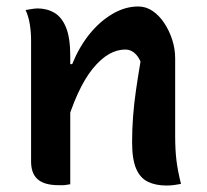

<svg xmlns="http://www.w3.org/2000/svg" viewBox="-20 -568 640 593"><path d="M539 0Q528 2 517.5 3.5Q507 5 494 5Q461 5 437 -6.5Q413 -18 400.5 -47Q388 -76 388 -129Q388 -169 391 -208.5Q394 -248 400 -289.5Q406 -331 414 -378Q406 -396 394 -405.5Q382 -415 367 -415Q341 -415 316 -400.5Q291 -386 266.5 -356Q242 -326 220 -278Q198 -230 179 -163L178 -370H203Q224 -422 255.5 -461.5Q287 -501 326.5 -524.5Q366 -548 407 -548Q431 -548 451.5 -534Q472 -520 487.5 -496.5Q503 -473 512 -445Q521 -417 521 -388Q521 -348 521 -308.5Q521 -269 521 -229Q521 -189 521 -149Q521 -105 525 -72.5Q529 -40 539 0ZM197 1Q190 2 184.5 3Q179 4 174 4Q169 4 163 4Q138 4 121.5 -1Q105 -6 95 -15.5Q85 -25 80.5 -38.5Q76 -52 76 -69Q76 -119 76 -167Q76 -215 76 -260.5Q76 -306 76 -351Q76 -396 76 -441Q76 -469 72 -493.5Q68 -518 59 -537Q65 -538 71 -539Q77 -540 83.5 -541Q90 -542 95 -542Q125 -542 148 -528.5Q171 -515 184 -483Q197 -451 197 -395Q197 -328 197 -259Q197 -190 197 -124Q197 -58 197 1Z"/></svg>

Font: Recursive Monospace Casual SemiBold
Style: Regular
Weight: 600
Version: Version 1.047